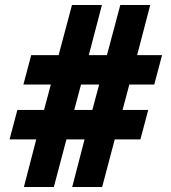

<svg xmlns="http://www.w3.org/2000/svg" viewBox="-20 -733 681 763"><path d="M194 10 244 -179H316L267 10H386L436 -179H538L569 -296H467L494 -397H593L624 -514H525L577 -713H458L405 -514H333L385 -713H266L213 -514H104L73 -397H182L155 -296H49L18 -179H124L75 10ZM374 -397 347 -296H275L302 -397Z"/></svg>

Font: Bluebird
Style: SfBd
Weight: 700
Designer: Jasper
Foundry: Cannot Into Space Fonts
Version: Version 0.98